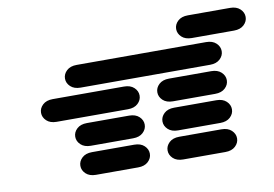

<svg xmlns="http://www.w3.org/2000/svg" viewBox="-67 -719 1159 813"><g transform="rotate(-10 512.0 -312.0)"><path d="M284.2 -13.7H465.8Q493.2 -13.7 508.8 -28.3Q524.4 -43 524.4 -62.5Q524.4 -82 508.8 -96.7Q493.2 -111.3 465.8 -111.3H284.2Q256.8 -111.3 241.2 -96.7Q225.6 -82 225.6 -62.5Q225.6 -43 241.2 -28.3Q256.8 -13.7 284.2 -13.7ZM659.2 -13.7H840.8Q868.2 -13.7 883.8 -28.3Q899.4 -43 899.4 -62.5Q899.4 -82 883.8 -96.7Q868.2 -111.3 840.8 -111.3H659.2Q631.8 -111.3 616.2 -96.7Q600.6 -82 600.6 -62.5Q600.6 -43 616.2 -28.3Q631.8 -13.7 659.2 -13.7ZM284.2 -138.7H465.8Q493.2 -138.7 508.8 -153.3Q524.4 -168 524.4 -187.5Q524.4 -207 508.8 -221.7Q493.2 -236.3 465.8 -236.3H284.2Q256.8 -236.3 241.2 -221.7Q225.6 -207 225.6 -187.5Q225.6 -168 241.2 -153.3Q256.8 -138.7 284.2 -138.7ZM659.2 -138.7H840.8Q868.2 -138.7 883.8 -153.3Q899.4 -168 899.4 -187.5Q899.4 -207 883.8 -221.7Q868.2 -236.3 840.8 -236.3H659.2Q631.8 -236.3 616.2 -221.7Q600.6 -207 600.6 -187.5Q600.6 -168 616.2 -153.3Q631.8 -138.7 659.2 -138.7ZM159.2 -263.7H465.8Q493.2 -263.7 508.8 -278.3Q524.4 -293 524.4 -312.5Q524.4 -332 508.8 -346.7Q493.2 -361.3 465.8 -361.3H159.2Q131.8 -361.3 116.2 -346.7Q100.6 -332 100.6 -312.5Q100.6 -293 116.2 -278.3Q131.8 -263.7 159.2 -263.7ZM659.2 -263.7H840.8Q868.2 -263.7 883.8 -278.3Q899.4 -293 899.4 -312.5Q899.4 -332 883.8 -346.7Q868.2 -361.3 840.8 -361.3H659.2Q631.8 -361.3 616.2 -346.7Q600.6 -332 600.6 -312.5Q600.6 -293 616.2 -278.3Q631.8 -263.7 659.2 -263.7ZM284.2 -388.7H840.8Q868.2 -388.7 883.8 -403.3Q899.4 -418 899.4 -437.5Q899.4 -457 883.8 -471.7Q868.2 -486.3 840.8 -486.3H284.2Q256.8 -486.3 241.2 -471.7Q225.6 -457 225.6 -437.5Q225.6 -418 241.2 -403.3Q256.8 -388.7 284.2 -388.7ZM784.2 -513.7H965.8Q993.2 -513.7 1008.8 -528.3Q1024.4 -543 1024.4 -562.5Q1024.4 -582 1008.8 -596.7Q993.2 -611.3 965.8 -611.3H784.2Q756.8 -611.3 741.2 -596.7Q725.6 -582 725.6 -562.5Q725.6 -543 741.2 -528.3Q756.8 -513.7 784.2 -513.7Z"/></g></svg>

Font: Sixtyfour Convergence
Style: Regular
Weight: 400
Designer: Jens Kutilek
Foundry: Jens Kutilek
Version: Version 2.001